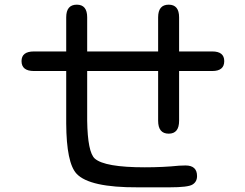

<svg xmlns="http://www.w3.org/2000/svg" viewBox="-20 -762 1040 814"><path d="M304.7 -25.4Q261.7 -71.3 260.7 -238.3V-460.9H124Q71.3 -460.9 71.3 -502.9Q71.3 -543.9 124 -543.9H260.7V-688.5Q260.7 -742.2 305.7 -742.2Q349.6 -742.2 349.6 -688.5V-543.9H650.4V-688.5Q650.4 -742.2 695.3 -742.2Q739.3 -742.2 739.3 -688.5V-543.9H879.9Q930.7 -543.9 930.7 -502.9Q930.7 -460.9 879.9 -460.9H739.3V-250Q739.3 -195.3 695.3 -195.3Q650.4 -195.3 650.4 -250V-460.9H349.6V-250Q351.6 -117.2 381.8 -89.8Q423.8 -52.7 593.8 -52.7Q671.9 -52.7 739.3 -59.6L766.6 -60.5Q815.4 -60.5 815.4 -15.6Q815.4 8.8 795.9 20.5Q777.3 32.2 698.2 32.2H564.5Q359.4 33.2 304.7 -25.4Z"/></svg>

Font: jf-openhuninn-2.0
Style: Regular
Weight: 400
Designer: [Kosugi Maru]
Designed by MOTOYA      

[Varela Round]
Joe Prince (Latin component); Avraham Cornfeld (Hebrew component)
Foundry: justfont CO.,LTD.
Version: 2.0